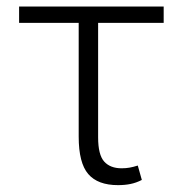

<svg xmlns="http://www.w3.org/2000/svg" viewBox="-20 -548 552 579"><path d="M473.6 -479H275.9V-133.8Q275.9 -81.1 294.2 -60.8Q312.5 -40.5 346.7 -40.5Q359.9 -40.5 370.8 -42.5Q381.8 -44.4 395.5 -48.8L407.7 -5.4Q390.6 3.4 373.5 6.8Q356.4 10.3 335.9 10.3Q274.9 10.3 246.1 -23.2Q217.3 -56.6 217.3 -136.2V-479H37.6V-528.3H473.6Z"/></svg>

Font: Roboto Web
Style: Light
Weight: 300
Designer: Google
Version: Version 1.200310; 2013